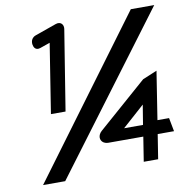

<svg xmlns="http://www.w3.org/2000/svg" viewBox="-81 -730 856 880"><g transform="rotate(-10 347.0 -290.0)"><path d="M113 -570C115 -558 123 -541 146 -549L192 -565L141 -242H209L269 -616C272 -635 259 -653 235 -645L136 -610C118 -604 110 -588 113 -570ZM49 72H152L694 -652H585ZM357 -126C337 -108 339 -85 354 -74C360 -70 368 -67 377 -67H540L522 47H589L607 -67H683L671 -130H617L652 -354L585 -326ZM460 -120 563 -212 548 -120Z"/></g></svg>

Font: Charger Pro
Style: ExBdExtObl
Weight: 400
Designer: Jasper
Foundry: Cannot Into Space Fonts
Version: Version 1.09